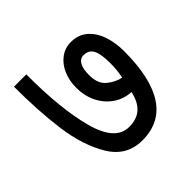

<svg xmlns="http://www.w3.org/2000/svg" viewBox="-157 -762 915 915"><g transform="rotate(-45 300.0 -305.0)"><path d="M55 -612H138Q137 -382 176.2 -235Q215.5 -88 308 -88Q359.5 -88 390.2 -115.2Q421 -142.5 433 -198Q384 -200.5 344.8 -227.2Q305.5 -254 283.2 -298.8Q261 -343.5 261 -398Q261 -446.5 278.2 -486Q295.5 -525.5 326.5 -548.2Q357.5 -571 397 -571Q447 -571 480.5 -541.8Q514 -512.5 530 -465Q546 -417.5 546 -361Q546 -181 486.2 -89.5Q426.5 2 307 2Q202 2 146.2 -90.2Q90.5 -182.5 72.5 -316.2Q54.5 -450 55 -612ZM459 -363Q459 -406 453.2 -432Q447.5 -458 433.5 -471Q419.5 -484 395 -484Q372 -484 359.5 -462Q347 -440 347 -398Q347 -339.5 380 -312.5Q413 -285.5 450 -278Q459 -320 459 -363Z"/></g></svg>

Font: JuliaMono BoldItalic
Style: Regular
Weight: 700
Italic angle: -9°
Monospace: yes
Designer: cormullion
Foundry: corm
Version: Version 0.049; ttfautohint (v1.8.4)